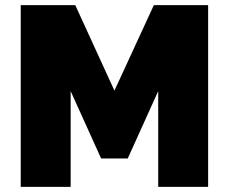

<svg xmlns="http://www.w3.org/2000/svg" viewBox="-20 -730 894 750"><path d="M598 0V-374L479 -111H375L256 -374V0H61V-710H274L427 -376L581 -710H793V0Z"/></svg>

Font: Raleway Thin Black
Style: Regular
Weight: 900
Version: Version 4.026